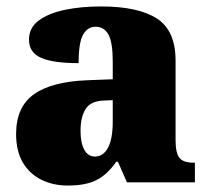

<svg xmlns="http://www.w3.org/2000/svg" viewBox="-20 -566 650 596"><path d="M190 10Q146 10 109.5 -7.5Q73 -25 51.5 -60.5Q30 -96 30 -150Q30 -234 85.5 -273.5Q141 -313 253 -317L330 -320V-374Q330 -435 316.5 -459Q303 -483 277 -483Q252 -483 238 -458.5Q224 -434 224 -370Q145 -370 107.5 -386.5Q70 -403 70 -443Q70 -480 100.5 -502.5Q131 -525 181.5 -535.5Q232 -546 293 -546Q409 -546 467 -508.5Q525 -471 525 -378V-131Q525 -91 537 -76Q549 -61 581 -61H585V0H374L346 -64H341Q313 -24 279.5 -7Q246 10 190 10ZM275 -80Q300 -80 315 -107Q330 -134 330 -190V-255L304 -254Q262 -253 246 -228Q230 -203 230 -160Q230 -123 241.5 -101.5Q253 -80 275 -80Z"/></svg>

Font: Noto Serif Black
Style: Regular
Weight: 900
Designer: Monotype Design Team
Foundry: Monotype Imaging Inc.
Version: Version 2.014; ttfautohint (v1.8.4.7-5d5b)